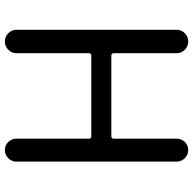

<svg xmlns="http://www.w3.org/2000/svg" viewBox="-22 -750 773 768"><g transform="rotate(90 364.0 -366.5)"><path d="M99.6 -46.9V-686.5Q99.6 -706.1 113.3 -719.7Q127 -733.4 146.5 -733.4Q166 -733.4 179.7 -719.7Q193.4 -706.1 193.4 -686.5V-435.5Q193.4 -425.8 203.1 -425.8H525.4Q535.2 -425.8 535.2 -435.5V-686.5Q535.2 -706.1 548.3 -719.7Q561.5 -733.4 580.6 -733.4Q599.6 -733.4 613.3 -719.7Q627 -706.1 627 -686.5V-45.9Q627 -27.3 613.3 -13.7Q599.6 0 580.6 0Q561.5 0 548.3 -13.7Q535.2 -27.3 535.2 -45.9V-335.9Q535.2 -345.7 525.4 -345.7H203.1Q193.4 -345.7 193.4 -335.9V-46.9Q193.4 -27.3 179.7 -13.7Q166 0 146.5 0Q127 0 113.3 -13.7Q99.6 -27.3 99.6 -46.9Z"/></g></svg>

Font: irohamaru Regular
Style: Regular
Weight: 400
Designer: [Source Han Sans]
Ryoko NISHIZUKA  (kana & ideographs); Paul D. Hunt (Latin, Greek & Cyrillic); Wenlong ZHANG  (bopomofo
Version: Version 1.00